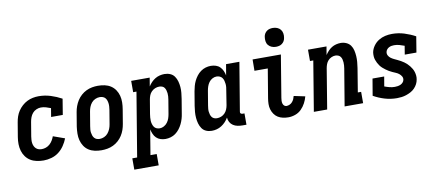

<svg xmlns="http://www.w3.org/2000/svg" viewBox="-80 -1070 3661 1604"><g transform="rotate(-10 1750.0 -267.5)"><path d="M215 8Q185 8 156 2Q127 -4 103.5 -18.5Q80 -33 63.5 -55.5Q47 -78 39 -105.5Q31 -133 30.5 -162.5Q30 -192 35 -222L55 -342Q59 -367 67 -391Q75 -415 89.5 -437Q104 -459 124 -477Q144 -495 167 -506.5Q190 -518 215 -523Q240 -528 264 -528Q317 -528 366 -512.5Q415 -497 459 -473L437 -339H338L350 -412Q330 -420 309.5 -426Q289 -432 267 -432Q248 -432 228.5 -423.5Q209 -415 196 -399.5Q183 -384 176 -365Q169 -346 166 -327L146 -207Q144 -193 143 -179Q142 -165 144 -151.5Q146 -138 151.5 -126Q157 -114 166.5 -105Q176 -96 188.5 -92Q201 -88 215 -88Q233 -88 251 -94.5Q269 -101 283.5 -114Q298 -127 308 -144Q318 -161 324 -178L422 -143Q410 -112 390 -82.5Q370 -53 342.5 -32Q315 -11 281 -1.5Q247 8 215 8Z M706 8Q676 8 648 2Q620 -4 597 -19Q574 -34 559 -57Q544 -80 537 -107Q530 -134 530.5 -163.5Q531 -193 535 -222L555 -342Q559 -367 568 -391.5Q577 -416 591 -438Q605 -460 625 -478Q645 -496 669 -507.5Q693 -519 718 -523.5Q743 -528 767 -528Q797 -528 825 -522Q853 -516 876 -501Q899 -486 914.5 -463Q930 -440 937 -413Q944 -386 943.5 -356.5Q943 -327 938 -298L918 -178Q914 -153 905.5 -128.5Q897 -104 883 -82Q869 -60 849 -42Q829 -24 805 -12.5Q781 -1 755.5 3.5Q730 8 706 8ZM707 -88Q726 -88 745 -96.5Q764 -105 777 -121Q790 -137 797.5 -155.5Q805 -174 808 -193L828 -313Q830 -327 831 -340.5Q832 -354 830.5 -367Q829 -380 825 -392Q821 -404 813 -413.5Q805 -423 792.5 -427.5Q780 -432 766 -432Q747 -432 728 -423.5Q709 -415 696 -399Q683 -383 676 -364.5Q669 -346 666 -327L646 -207Q644 -193 642.5 -179.5Q641 -166 643 -153Q645 -140 649 -128Q653 -116 661 -106.5Q669 -97 681 -92.5Q693 -88 707 -88Z M946 215V119H987L1077 -424H1049V-520H1206L1194 -447Q1205 -465 1220 -480.5Q1235 -496 1253 -507Q1271 -518 1291.5 -523Q1312 -528 1332 -528Q1358 -528 1380.5 -518.5Q1403 -509 1416.5 -489.5Q1430 -470 1436.5 -446.5Q1443 -423 1445 -398.5Q1447 -374 1444.5 -348.5Q1442 -323 1438 -298L1418 -178Q1415 -156 1408.5 -134Q1402 -112 1392 -91.5Q1382 -71 1367.5 -52Q1353 -33 1334 -19Q1315 -5 1292.5 1.5Q1270 8 1248 8Q1226 8 1206 1.5Q1186 -5 1171 -19.5Q1156 -34 1148 -53Q1140 -72 1135 -93L1100 119H1153V215ZM1216 -88Q1234 -88 1251.5 -97.5Q1269 -107 1281 -123Q1293 -139 1299 -157Q1305 -175 1308 -193L1328 -313Q1330 -327 1331 -340Q1332 -353 1330.5 -366Q1329 -379 1325.5 -391Q1322 -403 1315 -413Q1308 -423 1296 -427.5Q1284 -432 1271 -432Q1253 -432 1236 -425Q1219 -418 1205.5 -404.5Q1192 -391 1185.5 -374Q1179 -357 1176 -340L1156 -220Q1154 -205 1152.5 -190.5Q1151 -176 1152 -162Q1153 -148 1157 -134.5Q1161 -121 1168.5 -110Q1176 -99 1189 -93.5Q1202 -88 1216 -88Z M1641 8Q1615 8 1593 -1.5Q1571 -11 1557.5 -30.5Q1544 -50 1537.5 -73.5Q1531 -97 1529 -121.5Q1527 -146 1529 -171.5Q1531 -197 1535 -222L1555 -342Q1559 -364 1565 -386Q1571 -408 1581 -428.5Q1591 -449 1605.5 -468Q1620 -487 1639.5 -501Q1659 -515 1681 -521.5Q1703 -528 1725 -528Q1747 -528 1767.5 -521.5Q1788 -515 1802.5 -500.5Q1817 -486 1825.5 -467Q1834 -448 1838 -427L1854 -520H1967L1899 -111Q1898 -107 1898.5 -102Q1899 -97 1902 -94Q1905 -91 1909 -89.5Q1913 -88 1918 -88H1934V8H1902Q1880 8 1859.5 4Q1839 0 1822 -11Q1805 -22 1795 -40Q1785 -58 1784 -79Q1773 -60 1757.5 -43.5Q1742 -27 1723 -15Q1704 -3 1683 2.5Q1662 8 1641 8ZM1702 -88Q1720 -88 1737.5 -95Q1755 -102 1768 -115.5Q1781 -129 1788 -146Q1795 -163 1798 -180L1817 -300Q1820 -315 1821.5 -329.5Q1823 -344 1821.5 -358Q1820 -372 1816.5 -385.5Q1813 -399 1805 -410Q1797 -421 1784 -426.5Q1771 -432 1757 -432Q1739 -432 1721.5 -422.5Q1704 -413 1692.5 -397Q1681 -381 1675 -363Q1669 -345 1666 -327L1646 -207Q1644 -193 1642.5 -180Q1641 -167 1642.5 -154Q1644 -141 1647.5 -129Q1651 -117 1658.5 -107Q1666 -97 1677.5 -92.5Q1689 -88 1702 -88Z M2291 8Q2267 8 2244 3Q2221 -2 2202.5 -13.5Q2184 -25 2171 -43.5Q2158 -62 2151.5 -84Q2145 -106 2145.5 -130Q2146 -154 2150 -178L2191 -424H2078L2079 -520H2319L2260 -162Q2258 -150 2257.5 -138Q2257 -126 2260 -115Q2263 -104 2271 -96Q2279 -88 2291 -88Q2304 -88 2317.5 -94Q2331 -100 2340.5 -111Q2350 -122 2355.5 -134.5Q2361 -147 2364 -160L2459 -140Q2452 -112 2437.5 -84.5Q2423 -57 2401 -35Q2379 -13 2349.5 -2.5Q2320 8 2291 8ZM2290 -590Q2271 -590 2254 -597Q2237 -604 2225.5 -618Q2214 -632 2211.5 -651Q2209 -670 2212 -689Q2214 -703 2221 -715Q2228 -727 2239.5 -735.5Q2251 -744 2264.5 -747Q2278 -750 2291 -750Q2310 -750 2327.5 -743Q2345 -736 2356 -722Q2367 -708 2370 -689Q2373 -670 2369 -651Q2367 -637 2360 -625Q2353 -613 2341.5 -604.5Q2330 -596 2316.5 -593Q2303 -590 2290 -590Z M2507 0 2577 -424H2549V-520H2706L2694 -449Q2705 -466 2719.5 -481.5Q2734 -497 2751 -507.5Q2768 -518 2788 -523Q2808 -528 2827 -528Q2852 -528 2874.5 -518Q2897 -508 2910.5 -489Q2924 -470 2929.5 -446Q2935 -422 2936.5 -397.5Q2938 -373 2936 -348Q2934 -323 2930 -298L2897 -96H2925V0H2768L2820 -313Q2822 -326 2823 -339Q2824 -352 2823 -365Q2822 -378 2819 -390Q2816 -402 2809 -412Q2802 -422 2790 -427Q2778 -432 2765 -432Q2749 -432 2732 -424.5Q2715 -417 2703 -403.5Q2691 -390 2685 -373.5Q2679 -357 2676 -340L2620 0Z M3212 8Q3158 8 3108 -7Q3058 -22 3014 -47L3038 -189H3137L3123 -107Q3144 -99 3165.5 -93.5Q3187 -88 3210 -88Q3222 -88 3234.5 -90Q3247 -92 3258.5 -97Q3270 -102 3279 -112Q3288 -122 3290 -134Q3293 -150 3285 -163.5Q3277 -177 3265 -186.5Q3253 -196 3238.5 -202Q3224 -208 3210 -214.5Q3196 -221 3183 -228.5Q3170 -236 3158 -245Q3146 -254 3134.5 -264Q3123 -274 3114 -286Q3105 -298 3098 -311.5Q3091 -325 3086 -339.5Q3081 -354 3080 -370Q3079 -386 3081 -402Q3086 -431 3104.5 -457Q3123 -483 3149 -499Q3175 -515 3204 -521.5Q3233 -528 3262 -528Q3316 -528 3365.5 -512.5Q3415 -497 3459 -473L3437 -339H3338L3350 -412Q3329 -420 3307.5 -426Q3286 -432 3263 -432Q3252 -432 3241 -430Q3230 -428 3219.5 -422.5Q3209 -417 3201.5 -407.5Q3194 -398 3192 -387Q3189 -371 3196.5 -357Q3204 -343 3216.5 -334Q3229 -325 3242.5 -318.5Q3256 -312 3270 -305.5Q3284 -299 3297.5 -291.5Q3311 -284 3323.5 -275Q3336 -266 3346.5 -256Q3357 -246 3366.5 -234Q3376 -222 3383.5 -209Q3391 -196 3395.5 -181Q3400 -166 3401.5 -150Q3403 -134 3400 -118Q3397 -98 3387.5 -79.5Q3378 -61 3363 -45.5Q3348 -30 3329 -20Q3310 -10 3290.5 -3.5Q3271 3 3251 5.5Q3231 8 3212 8Z"/></g></svg>

Font: Iosevka Curly Slab
Style: Bold Italic
Weight: 700
Italic angle: -9°
Monospace: yes
Designer: Belleve Invis
Foundry: Belleve Invis
Version: Version 22.1.2; ttfautohint (v1.8.4)